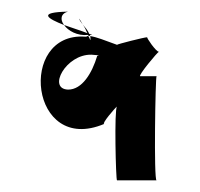

<svg xmlns="http://www.w3.org/2000/svg" viewBox="-20 -366 343 330"><path d="M90.1 -323C97.1 -313 113.1 -304 131.1 -306C132.1 -304 133.1 -304 135.1 -304C135.1 -305 134.1 -305 134.1 -306H138.1C137.1 -307 135.1 -307 133.1 -308C131.1 -314 126.1 -319 122.1 -324C125.1 -320 128.1 -314 130.1 -309C120.1 -313 104.1 -318 90.1 -323ZM90.1 -323C83.1 -332 84.1 -343 97.1 -346C43.1 -345 62.1 -334 90.1 -323ZM97.1 -212C61.1 -213 93.1 -273 137.1 -272C152.1 -271 151.1 -271 147.1 -270C138.1 -240 121.1 -212 97.1 -212ZM116.1 -334C116.1 -332 119.1 -328 122.1 -324C120.1 -328 118.1 -331 116.1 -334ZM126.1 -303C10.1 -311 31.1 -99 159.1 -153C154.1 -153 178.1 -181 181.1 -183C176.1 -179 179.1 -56 181.1 -56H249.1C244.1 -56 247.1 -235 249.1 -235H221.1C216.1 -235 251.1 -277 253.1 -277C248.1 -277 231.1 -302 233.1 -302C228.1 -302 181.1 -290 181.1 -289C159.1 -297 147.1 -302 135.1 -304C135.1 -302 136.1 -299 135.1 -297C134.1 -299 133.1 -304 131.1 -304C128.1 -304 129.1 -303 129.1 -303Z"/></svg>

Font: Getaway
Style: Regular
Weight: 400
Version: Version 0.1